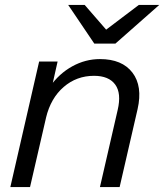

<svg xmlns="http://www.w3.org/2000/svg" viewBox="-20 -760 667 780"><path d="M22 0 139 -510H214L187 -390H192L102 0ZM386 0 458 -313Q474 -381 448 -416.5Q422 -452 362 -452Q291 -452 238.5 -406.5Q186 -361 167 -282L182 -407Q220 -461 273.5 -490.5Q327 -520 386 -520Q476 -520 518 -465Q560 -410 539 -317L466 0ZM363 -583 257 -740H324L443 -603H363L544 -740H627L449 -583Z"/></svg>

Font: Instrument Sans
Style: Italic
Weight: 400
Italic angle: -13°
Designer: Rodrigo Fuenzalida
Foundry: fragTYPE
Version: Version 1.000;gftools[0.9.28]